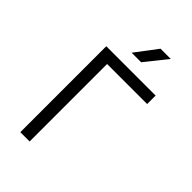

<svg xmlns="http://www.w3.org/2000/svg" viewBox="-276 -1051 1153 1153"><g transform="rotate(45 300.0 -475.0)"><path d="M268 -810H349L461 -950H374ZM133 0H212V-658H552V-730H133Z"/></g></svg>

Font: JetBrains Mono Light
Style: Regular
Weight: 336
Monospace: yes
Designer: Philipp Nurullin, Konstantin Bulenkov
Foundry: JetBrains
Version: Version 2.305